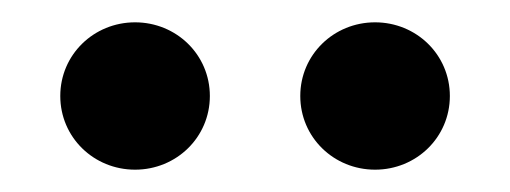

<svg xmlns="http://www.w3.org/2000/svg" viewBox="-20 -670 457 172"><path d="M249 -584C249 -547 279 -518 316 -518C353 -518 383 -547 383 -584C383 -621 353 -650 316 -650C279 -650 249 -621 249 -584ZM34 -584C34 -547 64 -518 101 -518C138 -518 168 -547 168 -584C168 -621 138 -650 101 -650C64 -650 34 -621 34 -584Z"/></svg>

Font: Charger
Style: Bd
Weight: 400
Designer: Jasper
Foundry: Cannot Into Space Fonts
Version: Version 0.98